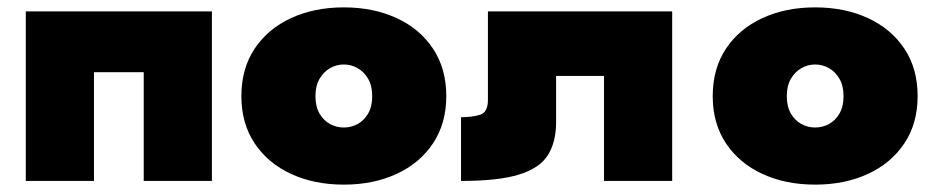

<svg xmlns="http://www.w3.org/2000/svg" viewBox="-20 -491 2540 521"><path d="M555 -460H50V0H235V-295H370V0H555Z M635 -230Q635 -156 671 -102Q707 -48 770 -19Q833 10 913 10Q993 10 1056 -19Q1119 -48 1155 -102Q1191 -156 1191 -230Q1191 -305 1155 -359Q1119 -413 1056 -442Q993 -471 913 -471Q833 -471 770 -442Q707 -413 671 -359Q635 -305 635 -230ZM836 -230Q836 -258 847 -277Q858 -296 875.5 -306Q893 -316 913 -316Q933 -316 950.5 -306Q968 -296 979 -277Q990 -258 990 -230Q990 -202 979 -183Q968 -164 950.5 -154.5Q933 -145 913 -145Q893 -145 875.5 -154.5Q858 -164 847 -183Q836 -202 836 -230Z M1804 -460H1304V-220Q1304 -186 1282.5 -179.5Q1261 -173 1231 -173V0Q1333 0 1389 -17.5Q1445 -35 1467 -70.5Q1489 -106 1489 -160V-285H1619V0H1804Z M1914 -230Q1914 -156 1950 -102Q1986 -48 2049 -19Q2112 10 2192 10Q2272 10 2335 -19Q2398 -48 2434 -102Q2470 -156 2470 -230Q2470 -305 2434 -359Q2398 -413 2335 -442Q2272 -471 2192 -471Q2112 -471 2049 -442Q1986 -413 1950 -359Q1914 -305 1914 -230ZM2115 -230Q2115 -258 2126 -277Q2137 -296 2154.5 -306Q2172 -316 2192 -316Q2212 -316 2229.5 -306Q2247 -296 2258 -277Q2269 -258 2269 -230Q2269 -202 2258 -183Q2247 -164 2229.5 -154.5Q2212 -145 2192 -145Q2172 -145 2154.5 -154.5Q2137 -164 2126 -183Q2115 -202 2115 -230Z"/></svg>

Font: Jost Black
Style: Regular
Weight: 900
Version: Version 3.710